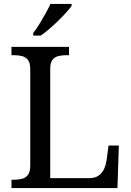

<svg xmlns="http://www.w3.org/2000/svg" viewBox="-20 -951 663 971"><path d="M38 0V-42H51Q74 -42 92.5 -47Q111 -52 122 -67.5Q133 -83 133 -114V-600Q133 -632 122 -647Q111 -662 92.5 -667Q74 -672 51 -672H38V-714H329V-672H316Q294 -672 275.5 -667.5Q257 -663 245.5 -648.5Q234 -634 234 -604V-50H431Q461 -50 479.5 -63.5Q498 -77 507 -98Q516 -119 519 -140L529 -215H581L574 0ZM148 -784Q163 -803 179 -829Q195 -855 210 -882Q225 -909 235 -931H342V-921Q333 -908 315 -888Q297 -868 274.5 -846Q252 -824 229 -804.5Q206 -785 186 -771H148Z"/></svg>

Font: Noto Serif Tamil
Style: Italic
Weight: 400
Italic angle: -12°
Designer: Indian Type Foundry, Tom Grace, and the Monotype Design Team
Foundry: Monotype Imaging Inc.
Version: Version 2.003